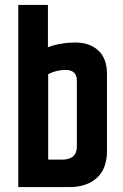

<svg xmlns="http://www.w3.org/2000/svg" viewBox="-20 -757 497 777"><path d="M291 -431Q291 -474 245 -474Q209 -474 175 -457V-111H231Q291 -111 291 -164ZM54 -737H174V-566Q226 -585 284.5 -585Q343 -585 378 -552.5Q413 -520 413 -457V-147Q413 -74 372 -37Q331 0 262 0H54Z"/></svg>

Font: Khand SemiBold
Style: Regular
Weight: 600
Designer: Devanagari: Sanchit Sawaria, Jyotish Sonowal; Latin: Satya Rajpurohit
Foundry: Indian Type Foundry
Version: Version 1.101;PS 1.0;hotconv 1.0.78;makeotf.lib2.5.61930; tt